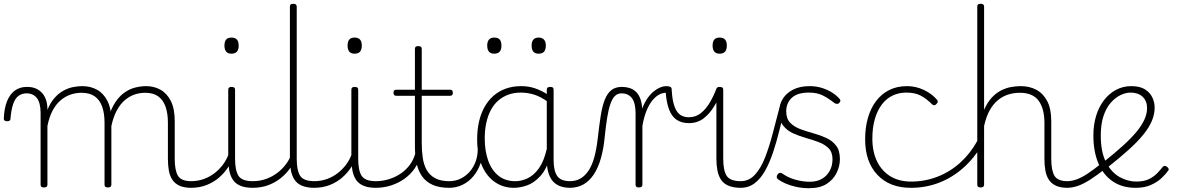

<svg xmlns="http://www.w3.org/2000/svg" viewBox="-76 -973 6229 1012"><path d="M155 15Q146 15 142 11.5Q138 8 138 0V-376Q138 -431 118.5 -456Q99 -481 64 -481Q40 -481 22 -468Q4 -455 -6.5 -425Q-17 -395 -21 -345Q-21 -340 -25.5 -337Q-30 -334 -40 -334Q-47 -334 -51.5 -337.5Q-56 -341 -56 -346Q-54 -403 -38.5 -440.5Q-23 -478 3.5 -496.5Q30 -515 66 -515Q94 -515 114 -506Q134 -497 147.5 -481Q161 -465 167.5 -443.5Q174 -422 174 -397V-394Q190 -433 212 -457.5Q234 -482 259 -495.5Q284 -509 309.5 -514Q335 -519 358 -519Q401 -519 435.5 -500Q470 -481 490.5 -440.5Q511 -400 511 -334V0Q511 8 506.5 11.5Q502 15 493 15Q483 15 479 11.5Q475 8 475 0V-326Q475 -376 462.5 -411Q450 -446 423.5 -465Q397 -484 353 -484Q325 -484 297.5 -475Q270 -466 245.5 -446Q221 -426 202.5 -392.5Q184 -359 174 -309V0Q174 8 169.5 11.5Q165 15 155 15ZM933 17Q895 17 870.5 6Q846 -5 832.5 -25.5Q819 -46 814 -74Q809 -102 809 -136V-326Q809 -376 796.5 -411Q784 -446 758 -465Q732 -484 689 -484Q661 -484 634 -475Q607 -466 583 -446Q559 -426 540.5 -392.5Q522 -359 511 -309H487Q498 -374 520.5 -415Q543 -456 572 -479Q601 -502 633 -510.5Q665 -519 694 -519Q736 -519 770 -500Q804 -481 824.5 -440.5Q845 -400 845 -334V-136Q845 -75 862 -46.5Q879 -18 933 -18Q939 -18 942.5 -12.5Q946 -7 946 -0.5Q946 6 943 11.5Q940 17 933 17Z M929 17Q920 17 915 11.5Q910 6 910 -0.5Q910 -7 915 -12.5Q920 -18 929 -18Q968 -18 1000 -30Q1032 -42 1057 -62Q1082 -82 1100 -106.5Q1118 -131 1127 -156Q1130 -165 1137.5 -165Q1145 -165 1150 -158.5Q1155 -152 1152 -143Q1143 -117 1124.5 -89Q1106 -61 1078.5 -37Q1051 -13 1013.5 2Q976 17 929 17Z M1257 17Q1217 17 1191 6Q1165 -5 1151.5 -25.5Q1138 -46 1132.5 -74Q1127 -102 1127 -136V-500Q1127 -508 1131.5 -511.5Q1136 -515 1144 -515Q1154 -515 1158.5 -511.5Q1163 -508 1163 -500V-136Q1163 -75 1181 -46.5Q1199 -18 1257 -18Q1264 -18 1267 -12.5Q1270 -7 1270 -0.5Q1270 6 1267 11.5Q1264 17 1257 17ZM1144 -690Q1125 -690 1116 -701Q1107 -712 1107 -733Q1107 -754 1116 -764.5Q1125 -775 1144 -775Q1163 -775 1172.5 -764.5Q1182 -754 1182 -733Q1182 -711 1172.5 -700.5Q1163 -690 1144 -690Z M1254 17Q1245 17 1240 11.5Q1235 6 1235 -0.5Q1235 -7 1240 -12.5Q1245 -18 1254 -18Q1294 -18 1327 -30Q1360 -42 1386 -62Q1412 -82 1430.5 -106.5Q1449 -131 1458 -156Q1461 -164 1468.5 -164.5Q1476 -165 1481.5 -160Q1487 -155 1484 -146Q1475 -119 1456 -90.5Q1437 -62 1408 -37.5Q1379 -13 1340.5 2Q1302 17 1254 17Z M1582 17Q1542 17 1516 6Q1490 -5 1476.5 -25.5Q1463 -46 1457.5 -74Q1452 -102 1452 -136V-938Q1452 -946 1456 -949.5Q1460 -953 1469 -953Q1479 -953 1483.5 -949.5Q1488 -946 1488 -938V-136Q1488 -75 1506 -46.5Q1524 -18 1582 -18Q1588 -18 1591.5 -12.5Q1595 -7 1595 -0.5Q1595 6 1592 11.5Q1589 17 1582 17Z M1578 17Q1569 17 1564 11.5Q1559 6 1559 -0.5Q1559 -7 1564 -12.5Q1569 -18 1578 -18Q1617 -18 1649 -30Q1681 -42 1706 -62Q1731 -82 1749 -106.5Q1767 -131 1776 -156Q1779 -165 1786.5 -165Q1794 -165 1799 -158.5Q1804 -152 1801 -143Q1792 -117 1773.5 -89Q1755 -61 1727.5 -37Q1700 -13 1662.5 2Q1625 17 1578 17Z M1906 17Q1866 17 1840 6Q1814 -5 1800.5 -25.5Q1787 -46 1781.5 -74Q1776 -102 1776 -136V-500Q1776 -508 1780.5 -511.5Q1785 -515 1793 -515Q1803 -515 1807.5 -511.5Q1812 -508 1812 -500V-136Q1812 -75 1830 -46.5Q1848 -18 1906 -18Q1913 -18 1916 -12.5Q1919 -7 1919 -0.5Q1919 6 1916 11.5Q1913 17 1906 17ZM1793 -690Q1774 -690 1765 -701Q1756 -712 1756 -733Q1756 -754 1765 -764.5Q1774 -775 1793 -775Q1812 -775 1821.5 -764.5Q1831 -754 1831 -733Q1831 -711 1821.5 -700.5Q1812 -690 1793 -690Z M1903 17Q1894 17 1889 11.5Q1884 6 1884 -0.5Q1884 -7 1889 -12.5Q1894 -18 1903 -18Q1941 -18 1975.5 -29Q2010 -40 2038 -59.5Q2066 -79 2085.5 -106Q2105 -133 2113 -165Q2115 -174 2123 -173.5Q2131 -173 2137 -167Q2143 -161 2139 -151Q2130 -114 2108.5 -83.5Q2087 -53 2055.5 -30.5Q2024 -8 1985 4.5Q1946 17 1903 17Z M2293 17Q2240 17 2205 1.5Q2170 -14 2149.5 -42.5Q2129 -71 2120 -111Q2111 -151 2111 -200V-468H2013Q2005 -468 2001.5 -472.5Q1998 -477 1998 -484Q1998 -492 2001.5 -496Q2005 -500 2013 -500H2111V-715Q2111 -723 2115 -726.5Q2119 -730 2128 -730Q2138 -730 2142.5 -726.5Q2147 -723 2147 -715V-500H2296Q2304 -500 2307.5 -496Q2311 -492 2311 -484Q2311 -477 2307.5 -472.5Q2304 -468 2296 -468H2147V-218Q2147 -179 2152 -143Q2157 -107 2172 -79Q2187 -51 2216 -34.5Q2245 -18 2294 -18Q2302 -18 2306 -12.5Q2310 -7 2310 -0.5Q2310 6 2306 11.5Q2302 17 2293 17Z M2291 17Q2282 17 2277 11.5Q2272 6 2272 -0.5Q2272 -7 2277 -12.5Q2282 -18 2291 -18Q2325 -18 2353 -32Q2381 -46 2401 -69.5Q2421 -93 2431.5 -123Q2442 -153 2442 -186Q2442 -196 2449 -199.5Q2456 -203 2462.5 -199.5Q2469 -196 2469 -186Q2469 -146 2456 -109.5Q2443 -73 2419.5 -44.5Q2396 -16 2363 0.5Q2330 17 2291 17Z M2632 17Q2577 17 2533 -13Q2489 -43 2464 -100.5Q2439 -158 2439 -239Q2439 -288 2448.5 -330.5Q2458 -373 2477 -407.5Q2496 -442 2524 -467Q2552 -492 2589 -505.5Q2626 -519 2672 -519Q2709 -519 2742.5 -508Q2776 -497 2812 -474V-436Q2773 -464 2738.5 -474.5Q2704 -485 2669 -485Q2634 -485 2604.5 -474.5Q2575 -464 2551.5 -444Q2528 -424 2512 -394.5Q2496 -365 2487.5 -327Q2479 -289 2479 -243Q2479 -178 2497 -127Q2515 -76 2551 -47Q2587 -18 2640 -18Q2673 -18 2705.5 -33.5Q2738 -49 2764.5 -86Q2791 -123 2806 -188L2826 -154Q2806 -82 2772 -45Q2738 -8 2701 4.5Q2664 17 2632 17ZM2930 17Q2897 17 2873 7Q2849 -3 2834.5 -22Q2820 -41 2813 -68Q2806 -95 2806 -128V-500Q2806 -508 2810.5 -511.5Q2815 -515 2825 -515Q2834 -515 2838 -511.5Q2842 -508 2842 -500V-129Q2842 -74 2860.5 -46Q2879 -18 2930 -18Q2936 -18 2940 -12.5Q2944 -7 2944 -0.5Q2944 6 2941 11.5Q2938 17 2930 17Z M2926 17Q2917 17 2912 11.5Q2907 6 2907 -0.5Q2907 -7 2912 -12.5Q2917 -18 2926 -18Q2960 -18 2985 -33Q3010 -48 3028 -76.5Q3046 -105 3057 -146Q3068 -187 3074 -239Q3082 -309 3090 -361Q3098 -413 3111.5 -447Q3125 -481 3146.5 -498Q3168 -515 3202 -515Q3211 -515 3215.5 -510Q3220 -505 3219.5 -498Q3219 -491 3214 -486Q3209 -481 3200 -481Q3179 -481 3165 -467Q3151 -453 3141 -424Q3131 -395 3124 -351Q3117 -307 3111 -248Q3105 -187 3091 -138Q3077 -89 3054 -54Q3031 -19 2999.5 -1Q2968 17 2926 17Z M2529 -690Q2510 -690 2501 -701Q2492 -712 2492 -733Q2492 -754 2501.5 -764.5Q2511 -775 2529 -775Q2549 -775 2558 -764.5Q2567 -754 2567 -733Q2567 -711 2557.5 -700.5Q2548 -690 2529 -690ZM2763 -690Q2744 -690 2735 -701Q2726 -712 2726 -733Q2726 -754 2735.5 -764.5Q2745 -775 2763 -775Q2781 -775 2791 -764.5Q2801 -754 2801 -733Q2801 -711 2791.5 -700.5Q2782 -690 2763 -690Z M3291 15Q3282 15 3278 11.5Q3274 8 3274 0V-376Q3274 -431 3254.5 -456Q3235 -481 3200 -481Q3193 -481 3189.5 -486Q3186 -491 3186 -498Q3186 -505 3190.5 -510Q3195 -515 3202 -515Q3223 -515 3241 -509.5Q3259 -504 3273 -492Q3287 -480 3296 -460Q3305 -440 3308 -411L3309 -401Q3322 -435 3338.5 -457.5Q3355 -480 3372.5 -493.5Q3390 -507 3406 -513Q3422 -519 3434 -519Q3440 -519 3443.5 -513.5Q3447 -508 3447 -501.5Q3447 -495 3443.5 -489.5Q3440 -484 3434 -484Q3416 -484 3397.5 -474Q3379 -464 3362 -443Q3345 -422 3331.5 -389Q3318 -356 3310 -309V0Q3310 8 3305.5 11.5Q3301 15 3291 15Z M3555 -324Q3516 -324 3490 -342Q3464 -360 3450.5 -396Q3437 -432 3433 -485L3434 -519Q3449 -519 3456.5 -515.5Q3464 -512 3464 -504Q3466 -464 3472.5 -435.5Q3479 -407 3490 -389Q3501 -371 3517.5 -363Q3534 -355 3555 -355Q3591 -355 3618.5 -377Q3646 -399 3666.5 -434.5Q3687 -470 3701 -508Q3703 -513 3711 -511.5Q3719 -510 3726 -505Q3733 -500 3730 -494Q3712 -452 3688.5 -413Q3665 -374 3632.5 -349Q3600 -324 3555 -324Z M3830 17Q3790 17 3764 6Q3738 -5 3724.5 -25.5Q3711 -46 3705.5 -74Q3700 -102 3700 -136V-500Q3700 -508 3704.5 -511.5Q3709 -515 3717 -515Q3727 -515 3731.5 -511.5Q3736 -508 3736 -500V-136Q3736 -75 3754 -46.5Q3772 -18 3830 -18Q3837 -18 3840 -12.5Q3843 -7 3843 -0.5Q3843 6 3840 11.5Q3837 17 3830 17ZM3717 -690Q3698 -690 3689 -701Q3680 -712 3680 -733Q3680 -754 3689 -764.5Q3698 -775 3717 -775Q3736 -775 3745.5 -764.5Q3755 -754 3755 -733Q3755 -711 3745.5 -700.5Q3736 -690 3717 -690Z M3827 17Q3818 17 3813 11.5Q3808 6 3808 -0.5Q3808 -7 3813 -12.5Q3818 -18 3827 -18Q3872 -18 3903.5 -52.5Q3935 -87 3957 -144Q3979 -201 3997 -270Q4015 -339 4033 -408Q4035 -416 4043 -417.5Q4051 -419 4057.5 -414.5Q4064 -410 4061 -401Q4046 -343 4031.5 -284Q4017 -225 3999 -171Q3981 -117 3957.5 -74.5Q3934 -32 3902 -7.5Q3870 17 3827 17Z M4188 19Q4153 19 4121 12Q4089 5 4064 -6Q4039 -17 4025 -28Q4018 -33 4018 -39.5Q4018 -46 4022 -53Q4028 -61 4034.5 -62Q4041 -63 4048 -58Q4077 -37 4116 -26Q4155 -15 4192 -15Q4230 -15 4256.5 -30.5Q4283 -46 4297.5 -73Q4312 -100 4312 -133Q4312 -171 4291.5 -191.5Q4271 -212 4239 -224Q4207 -236 4171.5 -246Q4136 -256 4104 -270.5Q4072 -285 4051.5 -311.5Q4031 -338 4031 -384Q4031 -422 4050 -452.5Q4069 -483 4105 -501Q4141 -519 4191 -519Q4227 -519 4258 -509Q4289 -499 4312.5 -483.5Q4336 -468 4350 -451Q4355 -445 4353 -439.5Q4351 -434 4346 -429Q4342 -425 4335 -425.5Q4328 -426 4322 -430Q4288 -457 4258.5 -471Q4229 -485 4188 -485Q4127 -485 4097.5 -457.5Q4068 -430 4068 -386Q4068 -348 4088.5 -326.5Q4109 -305 4141 -293Q4173 -281 4209.5 -271Q4246 -261 4278 -246.5Q4310 -232 4330.5 -206Q4351 -180 4351 -134Q4351 -98 4334 -62.5Q4317 -27 4281.5 -4Q4246 19 4188 19Z M4725 17Q4613 17 4548.5 -51.5Q4484 -120 4484 -239Q4484 -300 4498.5 -351Q4513 -402 4541 -439.5Q4569 -477 4610 -498Q4651 -519 4705 -519Q4751 -519 4793.5 -499Q4836 -479 4864 -446Q4866 -442 4866.5 -437Q4867 -432 4859 -424Q4852 -417 4846 -418.5Q4840 -420 4836 -424Q4806 -454 4776 -469.5Q4746 -485 4701 -485Q4661 -485 4628 -469Q4595 -453 4571.5 -421.5Q4548 -390 4535 -345Q4522 -300 4522 -243Q4522 -173 4547 -122Q4572 -71 4617.5 -43.5Q4663 -16 4726 -16Q4735 -16 4740 -11Q4745 -6 4745 0.5Q4745 7 4740 12Q4735 17 4725 17Z M4725 17Q4716 17 4711.5 12Q4707 7 4707 0.5Q4707 -6 4712 -11Q4717 -16 4726 -16Q4799 -16 4865 -41.5Q4931 -67 4984.5 -115Q5038 -163 5075 -230Q5079 -238 5088 -237.5Q5097 -237 5102.5 -230Q5108 -223 5101 -210Q5058 -138 5000 -87Q4942 -36 4872.5 -9.5Q4803 17 4725 17Z M5551 17Q5514 17 5490 6Q5466 -5 5452.5 -25.5Q5439 -46 5434 -74Q5429 -102 5429 -136V-326Q5429 -400 5398.5 -442Q5368 -484 5299 -484Q5268 -484 5239 -475Q5210 -466 5185 -446Q5160 -426 5141 -392.5Q5122 -359 5111 -309V0Q5111 8 5106.5 11.5Q5102 15 5092 15Q5083 15 5079 11.5Q5075 8 5075 0V-938Q5075 -946 5079 -949.5Q5083 -953 5092 -953Q5102 -953 5106.5 -949.5Q5111 -946 5111 -938V-394Q5128 -433 5150.5 -457.5Q5173 -482 5199 -495.5Q5225 -509 5252 -514Q5279 -519 5304 -519Q5350 -519 5386 -500Q5422 -481 5443.5 -440.5Q5465 -400 5465 -334V-136Q5465 -75 5482 -46.5Q5499 -18 5551 -18Q5560 -18 5565 -12.5Q5570 -7 5570 -0.5Q5570 6 5565 11.5Q5560 17 5551 17Z M5547 17Q5538 17 5533 11.5Q5528 6 5528 -0.5Q5528 -7 5533 -12.5Q5538 -18 5547 -18Q5573 -18 5599 -27.5Q5625 -37 5657 -58Q5689 -79 5732 -114Q5737 -118 5743 -115.5Q5749 -113 5753 -107.5Q5757 -102 5757.5 -95.5Q5758 -89 5752 -85Q5707 -50 5671.5 -27Q5636 -4 5606 6.5Q5576 17 5547 17Z M5910 17Q5839 17 5789 -17Q5739 -51 5713 -113Q5687 -175 5687 -259Q5687 -315 5701.5 -362.5Q5716 -410 5743 -445Q5770 -480 5806.5 -499.5Q5843 -519 5887 -519Q5932 -519 5959 -502Q5986 -485 5998 -459Q6010 -433 6010 -406Q6010 -372 5996 -337.5Q5982 -303 5952 -265.5Q5922 -228 5874.5 -185Q5827 -142 5760 -89L5737 -116Q5800 -166 5844.5 -206.5Q5889 -247 5916.5 -281Q5944 -315 5957 -345Q5970 -375 5970 -403Q5970 -441 5946.5 -463Q5923 -485 5883 -485Q5858 -485 5830.5 -472Q5803 -459 5779 -432Q5755 -405 5740.5 -362Q5726 -319 5726 -259Q5726 -170 5754.5 -116.5Q5783 -63 5826 -39.5Q5869 -16 5913 -16Q5955 -16 5982 -30Q6009 -44 6026 -62.5Q6043 -81 6053 -94Q6058 -99 6063.5 -98.5Q6069 -98 6075 -94Q6080 -90 6083 -84.5Q6086 -79 6081 -73Q6069 -56 6046.5 -34.5Q6024 -13 5990 2Q5956 17 5910 17Z"/></svg>

Font: Playwrite US Modern Thin
Style: Regular
Weight: 250
Designer: Veronika Burian, José Scaglione
Foundry: TypeTogether
Version: Version 1.003